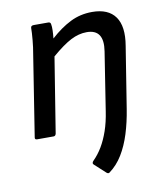

<svg xmlns="http://www.w3.org/2000/svg" viewBox="-80 -566 705 830"><g transform="rotate(-10 273.0 -151.5)"><path d="M334 196Q328 200 321 194L273 150Q269 147 269.5 142.5Q270 138 275 133Q297 111 314 82.5Q331 54 344 16.5Q357 -21 364 -68L404 -324Q419 -419 342 -419Q307 -419 272 -401Q237 -383 187 -340L134 -10Q133 -6 130.5 -3Q128 0 123 0H51Q40 0 42 -10L98 -366Q103 -393 106 -426Q109 -459 109 -478Q109 -489 122 -489H186Q196 -489 197 -479Q199 -469 198.5 -452Q198 -435 196 -417Q240 -457 284 -479Q328 -501 380 -501Q451 -501 481.5 -458Q512 -415 498 -332L455 -62Q446 -5 430.5 44.5Q415 94 391.5 132.5Q368 171 334 196Z"/></g></svg>

Font: Sofia Sans Medium
Style: Italic
Weight: 500
Italic angle: -9°
Version: Version 4.101